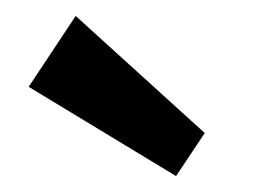

<svg xmlns="http://www.w3.org/2000/svg" viewBox="-20 -751 326 241"><path d="M237 -584 201 -530 16 -642 75 -731Z"/></svg>

Font: Exo 2 Semi Bold Condensed
Style: Regular
Weight: 600
Width: 3
Designer: Natanael Gama
Version: Version 1.001;PS 001.001;hotconv 1.0.70;makeotf.lib2.5.58329